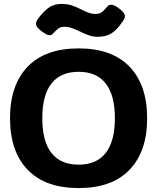

<svg xmlns="http://www.w3.org/2000/svg" viewBox="-20 -941 799 976"><path d="M384 -782Q360 -793 343.5 -799Q327 -805 310 -805Q291 -805 279.5 -798Q268 -791 252 -773Q243 -762 232 -762Q217 -762 188 -785Q163 -804 163 -820Q163 -832 175 -848Q203 -885 229 -903Q255 -921 293 -921Q322 -921 345 -913.5Q368 -906 397 -891Q419 -880 434 -875Q449 -870 464 -870Q483 -870 495 -877.5Q507 -885 523 -905Q532 -917 545 -917Q561 -917 588 -896Q615 -875 615 -859Q615 -848 603 -831Q575 -790 547.5 -772Q520 -754 477 -754Q454 -754 433 -761Q412 -768 384 -782ZM31 -340Q31 -509 120.5 -602Q210 -695 380 -695Q549 -695 638.5 -602Q728 -509 728 -340Q728 -171 638.5 -78Q549 15 380 15Q210 15 120.5 -78Q31 -171 31 -340ZM564 -340Q564 -457 517.5 -516.5Q471 -576 380 -576Q288 -576 241.5 -516.5Q195 -457 195 -340Q195 -223 241.5 -163.5Q288 -104 380 -104Q471 -104 517.5 -163.5Q564 -223 564 -340Z"/></svg>

Font: Mitr Medium
Style: Regular
Weight: 500
Designer: Thanarat Vachiruckul
Foundry: Cadson Demak
Version: Version 1.002